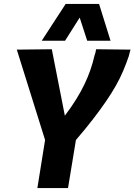

<svg xmlns="http://www.w3.org/2000/svg" viewBox="-20 -951 680 971"><path d="M169 0 208 -243 65 -700 242 -702 308 -366Q342 -411 366 -450Q390 -489 407 -524.5Q424 -560 436.5 -595.5Q449 -631 458 -670Q461 -678 463 -686Q465 -694 466 -702L640 -700Q638 -692 635.5 -683.5Q633 -675 631 -666Q618 -628 602.5 -591.5Q587 -555 565.5 -517Q544 -479 515.5 -437.5Q487 -396 450 -348Q413 -300 364 -243L324 0ZM191 -745 312 -931H481L539 -745H421L383 -862L309 -745Z"/></svg>

Font: Georama ExtraCondensed Thin
Style: Bold Italic
Weight: 700
Italic angle: -9°
Version: Version 1.001